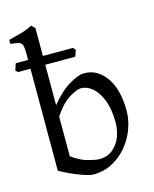

<svg xmlns="http://www.w3.org/2000/svg" viewBox="-121 -835 744 927"><g transform="rotate(-15 251.5 -371.0)"><path d="M229 15Q211 15 166 -1.5Q121 -18 68 -47V-633Q68 -663 63.5 -675.5Q59 -688 45.5 -691.5Q32 -695 5 -698V-718Q37 -726 66.5 -734Q96 -742 124 -757Q128 -754 135 -747Q142 -740 142 -740V-355Q190 -414 236.5 -441.5Q283 -469 312 -469Q378 -469 421 -408.5Q464 -348 464 -240Q464 -198 448 -153Q432 -108 401 -70Q370 -32 326.5 -8.5Q283 15 229 15ZM277 -403Q260 -403 221.5 -381Q183 -359 142 -298V-100Q181 -70 220.5 -59.5Q260 -49 277 -49Q316 -49 343.5 -71Q371 -93 384.5 -127.5Q398 -162 398 -199Q398 -265 381 -310Q364 -355 336.5 -379Q309 -403 277 -403ZM292 -557H6L-5 -567Q-2 -575 0.5 -584Q3 -593 6 -601H292L303 -589Z"/></g></svg>

Font: ChillKai
Style: Regular
Weight: 400
Designer: ChillType
Foundry: 寒蝉字型
Version: Version 2.000